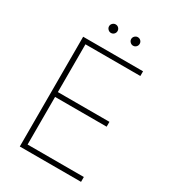

<svg xmlns="http://www.w3.org/2000/svg" viewBox="-205 -964 959 1071"><g transform="rotate(30 274.5 -428.5)"><path d="M95.7 -707H481.4V-676.8H127.9V-369.1H460V-337.9H127.9V-31.2H490.2V0H95.7ZM191.4 -830.1Q191.4 -841.3 199.7 -849.4Q208 -857.4 218.8 -857.4Q230.5 -857.4 238.3 -849.4Q246.1 -841.3 246.1 -830.1Q246.1 -818.8 238.3 -810.8Q230.5 -802.7 218.8 -802.7Q208 -802.7 199.7 -811Q191.4 -819.3 191.4 -830.1ZM334 -830.1Q334 -841.3 342.3 -849.4Q350.6 -857.4 361.3 -857.4Q373 -857.4 380.9 -849.4Q388.7 -841.3 388.7 -830.1Q388.7 -818.8 380.9 -810.8Q373 -802.7 361.3 -802.7Q350.6 -802.7 342.3 -811Q334 -819.3 334 -830.1Z"/></g></svg>

Font: Pretendard Std Thin
Style: Regular
Weight: 100
Designer: Base glyphs from Inter by Rasmus Andersson; Hangeul glyphs from Noto Sans CJK(Source Han Sans) by Jang Soo-young and Kan
Foundry: Kil Hyung-jin
Version: Version 1.309